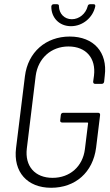

<svg xmlns="http://www.w3.org/2000/svg" viewBox="-20 -881 522 909"><path d="M316 -757C372 -757 420 -798 431 -851C432 -858 429 -861 423 -861H406C401 -861 396 -858 395 -851C386 -816 355 -790 320 -790C285 -790 260 -816 259 -851C260 -858 256 -861 250 -861H234C228 -861 224 -857 223 -851C222 -798 260 -757 316 -757ZM222 8C337 8 420 -65 435 -182L454 -337C454 -343 451 -347 445 -347H279C273 -347 269 -343 268 -337L265 -311C264 -305 268 -301 274 -301H394C396 -301 398 -299 397 -297L382 -175C372 -93 311 -39 229 -39C145 -39 97 -95 107 -178L149 -522C160 -605 222 -661 304 -661C388 -661 435 -605 425 -523L421 -494C421 -488 424 -484 430 -484H462C468 -484 472 -488 473 -494L476 -523C490 -633 424 -708 310 -708C197 -708 112 -634 98 -520L56 -180C42 -67 109 8 222 8Z"/></svg>

Font: Barlow Semi Condensed Light
Style: Italic
Weight: 300
Width: 4
Italic angle: -7°
Designer: Jeremy Tribby
Foundry: Tribby Type
Version: Version 1.422;hotconv 1.0.109;makeotfexe 2.5.65596